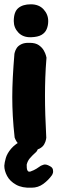

<svg xmlns="http://www.w3.org/2000/svg" viewBox="-21 -698 279 892"><path d="M123 -1Q101 -3 86.5 -11.5Q72 -20 63 -31Q54 -42 50.5 -50.5Q47 -59 47 -59Q41 -113 38.5 -158.5Q36 -204 36 -247Q36 -290 38.5 -338.5Q41 -387 46 -448Q46 -448 48 -456Q50 -464 56.5 -474.5Q63 -485 78 -492.5Q93 -500 117 -499Q144 -499 159.5 -488Q175 -477 182.5 -463.5Q190 -450 192.5 -440Q195 -430 195 -430Q191 -381 189.5 -338Q188 -295 188 -252.5Q188 -210 189.5 -162.5Q191 -115 194 -58Q194 -58 192.5 -49Q191 -40 184.5 -28Q178 -16 163.5 -8Q149 0 123 -1ZM123 -525Q86 -524 64.5 -546.5Q43 -569 43 -600Q43 -643 64 -660.5Q85 -678 122 -678Q160 -678 181.5 -654.5Q203 -631 203 -600Q203 -580 196 -563Q189 -546 172 -536Q155 -526 123 -525ZM126 174Q82 176 53.5 160Q25 144 12 119.5Q-1 95 -1 72Q0 57 6 36Q12 15 30.5 -7Q49 -29 86 -48Q86 -48 96 -51Q106 -54 119.5 -54Q133 -54 145 -44Q155 -36 157 -26.5Q159 -17 156.5 -9.5Q154 -2 151 2.5Q148 7 148 7Q128 25 117.5 37.5Q107 50 103 67Q103 74 103.5 82Q104 90 107.5 95.5Q111 101 120 99Q137 93 148 86Q159 79 169 72Q169 72 180.5 67.5Q192 63 211 74Q223 80 225 90.5Q227 101 224 108Q221 115 221 115Q204 139 180 156.5Q156 174 126 174Z"/></svg>

Font: Sour Gummy
Style: Bold
Weight: 700
Designer: Stefie Justprince
Foundry: Eifetstype
Version: Version 1.000